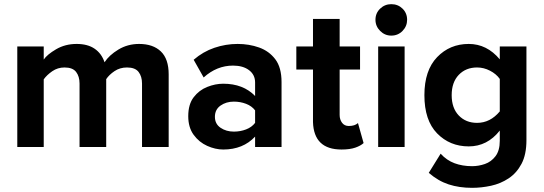

<svg xmlns="http://www.w3.org/2000/svg" viewBox="-20 -706 2611 922"><path d="M790 0H662V-305Q662 -339 645.5 -360.5Q629 -382 590 -382Q556 -382 530 -364.5Q504 -347 490 -326V0H362V-305Q362 -339 345.5 -360.5Q329 -382 290 -382Q257 -382 231 -364Q205 -346 190 -325V0H63V-483H190V-420Q206 -444 249.5 -469.5Q293 -495 348 -495Q401 -495 434.5 -472Q468 -449 482 -407Q504 -441 548.5 -468Q593 -495 648 -495Q715 -495 752.5 -459Q790 -423 790 -349Z M1332 0H1205V-50Q1147 12 1052 12Q1014 12 975 -5.5Q936 -23 910 -58.5Q884 -94 884 -148Q884 -205 910 -239Q936 -273 975 -288.5Q1014 -304 1052 -304Q1148 -304 1205 -245V-310Q1205 -347 1176 -369Q1147 -391 1099 -391Q1021 -391 958 -334L910 -419Q955 -458 1009.5 -476.5Q1064 -495 1121 -495Q1176 -495 1224 -478Q1272 -461 1302 -421.5Q1332 -382 1332 -312ZM1103 -74Q1134 -74 1161.5 -84.5Q1189 -95 1205 -116V-176Q1189 -197 1161.5 -207.5Q1134 -218 1103 -218Q1066 -218 1039 -199Q1012 -180 1012 -145Q1012 -111 1039 -92.5Q1066 -74 1103 -74Z M1620 12Q1487 12 1483 -120V-372H1403V-483H1483V-615H1611V-483H1709V-372H1611V-154Q1611 -132 1622.5 -116.5Q1634 -101 1655 -101Q1684 -101 1699 -115L1726 -19Q1712 -6 1686 3Q1660 12 1620 12Z M1859 -535Q1828 -535 1805.5 -557.5Q1783 -580 1783 -611Q1783 -643 1805.5 -664.5Q1828 -686 1859 -686Q1891 -686 1913 -664.5Q1935 -643 1935 -611Q1935 -580 1913 -557.5Q1891 -535 1859 -535ZM1923 0H1796V-483H1923Z M2247 196Q2185 196 2134.5 179.5Q2084 163 2039 124L2096 32Q2125 64 2163 78Q2201 92 2247 92Q2278 92 2308.5 81.5Q2339 71 2359.5 44Q2380 17 2380 -30V-79Q2320 -3 2231 -3Q2140 -3 2079 -65.5Q2018 -128 2018 -249Q2018 -368 2079 -431.5Q2140 -495 2231 -495Q2318 -495 2380 -421V-483H2508V-33Q2508 36 2484.5 80.5Q2461 125 2422.5 150.5Q2384 176 2338 186Q2292 196 2247 196ZM2271 -116Q2334 -116 2380 -171V-327Q2363 -351 2333 -366.5Q2303 -382 2271 -382Q2217 -382 2183 -346.5Q2149 -311 2149 -249Q2149 -187 2183 -151.5Q2217 -116 2271 -116Z"/></svg>

Font: UN Bangla
Style: Bold
Weight: 700
Designer: Desinged by Rajon, Unicode developed by Rashed (IMGN)
Version: Version 2.001;March 19, 2023;FontCreator 14.0.0.2901 64-bit